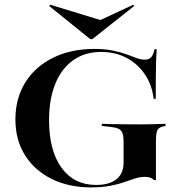

<svg xmlns="http://www.w3.org/2000/svg" viewBox="-20 -792 787 823"><path d="M371 11.3Q274.2 11.3 200.8 -25.4Q127.4 -62.1 86.7 -127.4Q46 -192.7 46 -279.8Q46 -370.2 88.3 -438.3Q130.6 -506.5 207.3 -544.4Q283.9 -582.3 384.7 -582.3Q429.8 -582.3 463.3 -575.4Q496.8 -568.5 521.8 -559.3Q546.8 -550 565.7 -543.1Q584.7 -536.3 600.8 -536.3Q618.5 -536.3 627.8 -546.4Q637.1 -556.5 642.7 -581.5H651.6Q650 -559.7 649.2 -533.1Q648.4 -506.5 648 -467.7Q647.6 -429 647.6 -368.5H638.7Q631.5 -429 600.4 -474.2Q569.4 -519.4 521.4 -544.4Q473.4 -569.4 413.7 -569.4Q344.4 -569.4 294.4 -534.3Q244.4 -499.2 217.3 -433.5Q190.3 -367.7 190.3 -276.6Q190.3 -146 244 -72.6Q297.6 0.8 391.9 0.8Q430.6 0.8 456.9 -10.5Q483.1 -21.8 496.4 -42.7Q509.7 -63.7 509.7 -94.4V-183.1Q509.7 -208.1 504.8 -221.4Q500 -234.7 487.5 -240.3Q475 -246 450 -248.4L416.1 -252.4V-261.3Q433.1 -260.5 456.5 -260.1Q479.8 -259.7 508.5 -259.3Q537.1 -258.9 568.5 -258.9H577.4H587.1Q611.3 -258.9 637.1 -259.7Q662.9 -260.5 689.5 -261.3V-252.4L679 -250Q660.5 -246 654.4 -233.5Q648.4 -221 648.4 -183.1V-20.2H639.5Q634.7 -26.6 625 -30.2Q615.3 -33.9 600 -33.9Q580.6 -33.9 558.9 -27Q537.1 -20.2 510.9 -10.9Q484.7 -1.6 450.4 4.8Q416.1 11.3 371 11.3ZM551.6 -771.8 554.8 -766.1 375.8 -624.2H366.9L191.1 -766.1L195.2 -771.8L437.9 -697.6L366.1 -685.5Z"/></svg>

Font: Playfair 144pt SemiExpanded ExtraBold
Style: Regular
Weight: 800
Width: 6
Designer: Claus Eggers Sørensen
Foundry: Claus Eggers Sørensen
Version: Version 2.203